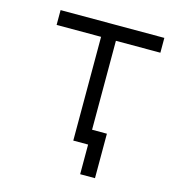

<svg xmlns="http://www.w3.org/2000/svg" viewBox="-97 -579 694 782"><g transform="rotate(15 250.0 -187.5)"><path d="M500 -437.5V-500H62.5V-437.5H250V0H312.5Q312.5 0 312.5 125H375V-62.5H312.5Q312.5 -62.5 312.5 -437.5Z"/></g></svg>

Font: UnifontExMono
Style: Regular
Weight: 500
Version: Version 15.0.06